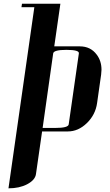

<svg xmlns="http://www.w3.org/2000/svg" viewBox="-20 -712 594 1040"><path d="M25.9 308.1 166 -672.9H96.2L99.1 -691.9H307.1L273.9 -460.9H412.1Q470.7 -460.9 503.9 -416Q529.8 -381.8 529.8 -334Q529.8 -325.7 527.8 -308.1L505.9 -153.8Q497.1 -90.3 450.2 -44.9Q403.8 0 347.2 0H208L174.8 231Q170.4 263.2 127 286.1Q85 308.1 25.9 308.1ZM210.9 -19H279.8Q349.1 -19 352.1 -38.1L407.2 -422.9Q410.2 -441.9 339.8 -441.9Q271 -441.9 268.1 -422.9Z"/></svg>

Font: Hjet
Style: Italic
Weight: 400
Designer: T. Christopher White
Version: Version 1.2